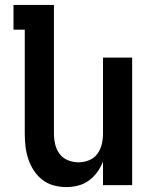

<svg xmlns="http://www.w3.org/2000/svg" viewBox="-20 -755 640 783"><path d="M250 8Q224 8 198.5 1Q173 -6 152.5 -22Q132 -38 117.5 -60.5Q103 -83 95 -107.5Q87 -132 84 -158Q81 -184 81 -210V-634H35V-735H200V-210Q200 -188 205 -166.5Q210 -145 223 -127.5Q236 -110 257 -101.5Q278 -93 300 -93Q322 -93 343 -101.5Q364 -110 377 -127.5Q390 -145 395 -166.5Q400 -188 400 -210V-520H519V0H400V-96Q391 -73 376.5 -53Q362 -33 342 -18.5Q322 -4 298 2Q274 8 250 8Z"/></svg>

Font: Iosevka Extended
Style: Bold
Weight: 700
Width: 7
Monospace: yes
Designer: Belleve Invis
Foundry: Belleve Invis
Version: Version 32.5.0; ttfautohint (v1.8.4)